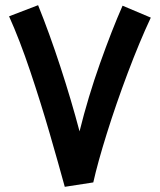

<svg xmlns="http://www.w3.org/2000/svg" viewBox="-20 -713 617 741"><path d="M340 -9Q357 -85 392.5 -198.5Q428 -312 473 -431.5Q518 -551 562 -645L453 -691Q412 -598 366 -468.5Q320 -339 287 -206Q255 -327 213 -455.5Q171 -584 127 -693L15 -650Q56 -559 96.5 -438.5Q137 -318 171.5 -199Q206 -80 230 8Z"/></svg>

Font: Noto Sans Arabic UI SemiCondensed Semi
Style: Regular
Weight: 600
Width: 4
Designer: Nadine Chahine - Monotype Design Team
Foundry: Monotype Imaging Inc.
Version: Version 1.900